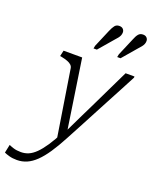

<svg xmlns="http://www.w3.org/2000/svg" viewBox="-280 -911 989 1242"><g transform="rotate(20 214.5 -290.0)"><path d="M193 27 218 -14 239 -39 164 -537H36L27 -497L38 -495Q63 -490 80 -483.5Q97 -477 106.5 -468Q116 -459 118 -447ZM225 -45 213 -39Q182 22 154.5 63Q127 104 102 128.5Q77 153 52.5 163.5Q28 174 0 174Q-30 174 -51.5 167Q-73 160 -83 155L-95 212Q-83 218 -60 224.5Q-37 231 -7 231Q29 231 61 217Q93 203 123.5 173.5Q154 144 185 98Q216 52 250 -12Q278 -64 305.5 -116Q333 -168 360.5 -220Q388 -272 415 -323Q442 -374 469.5 -425.5Q497 -477 524 -529V-537H463Q433 -476 403.5 -414Q374 -352 344 -290.5Q314 -229 284 -167.5Q254 -106 225 -45ZM268 -757Q279 -783 290 -797Q301 -811 321 -811Q338 -811 347 -801.5Q356 -792 356 -779Q356 -768 352 -758Q348 -748 340 -738Q332 -728 320 -715L236 -617H213L217 -637ZM431 -757Q441 -783 452.5 -797Q464 -811 484 -811Q501 -811 510 -801.5Q519 -792 519 -779Q519 -768 515 -758Q511 -748 503 -738Q495 -728 483 -715L399 -617H376L380 -637Z"/></g></svg>

Font: Roboto Serif ExtraLight
Style: Italic
Weight: 250
Italic angle: -10°
Designer: Greg Gazdowicz
Foundry: Commercial Type
Version: Version 1.008